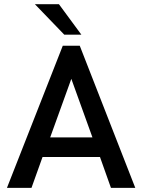

<svg xmlns="http://www.w3.org/2000/svg" viewBox="-20 -912 690 932"><path d="M13.7 0 284.7 -689.9H367.2L636.7 0H518.6L465.3 -149.9H186.5L132.8 0ZM223.6 -245.1H428.7L326.2 -529.3ZM292 -743.7 149.4 -891.6H266.1L375 -743.7Z"/></svg>

Font: Acari Sans SemiBold
Style: Regular
Weight: 600
Designer: Alfredo Marco Pradil and Stefan Peev
Foundry: Hanken Design Co.
Version: Version 1.045;January 11, 2019;FontCreator 11.5.0.2425 64-bi